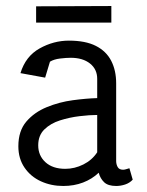

<svg xmlns="http://www.w3.org/2000/svg" viewBox="-20 -614 488 638"><path d="M190 4Q150 4 116 -11.5Q82 -27 61.5 -57Q41 -87 41 -128Q41 -179 67.5 -210Q94 -241 135.5 -258Q177 -275 222 -281Q267 -287 303 -288V-352Q303 -384 279 -403Q255 -422 215 -422Q200 -422 179.5 -419.5Q159 -417 146 -409L130 -356L48 -371Q65 -427 111.5 -453Q158 -479 209 -479Q264 -479 298.5 -461.5Q333 -444 349.5 -412Q366 -380 366 -337V-79Q366 -68 371 -59Q376 -50 389 -50Q394 -50 400 -52Q406 -54 410 -55L421 -17Q411 -6 396 -1Q381 4 366 4Q339 4 326 -8.5Q313 -21 308 -40Q286 -19 256 -7.5Q226 4 190 4ZM197 -53Q228 -53 257 -67.5Q286 -82 303 -108V-232Q278 -232 244.5 -228Q211 -224 179.5 -214Q148 -204 127.5 -184Q107 -164 107 -131Q107 -97 131 -75Q155 -53 197 -53ZM100 -539V-593L350 -594V-539Z"/></svg>

Font: Kreon Light Light
Style: Regular
Weight: 300
Version: Version 2.002